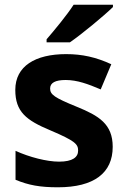

<svg xmlns="http://www.w3.org/2000/svg" viewBox="-20 -786 537 816"><path d="M460 -756V-766H293C264 -721 210 -656 178 -619V-606H277C328 -641 422 -719 460 -756ZM459 -162C459 -259 400 -294 307 -332C211 -371 193 -384 193 -410C193 -434 215 -446 259 -446C308 -446 354 -429 408 -406L453 -513C388 -543 329 -556 261 -556C130 -556 45 -505 45 -404C45 -311 91 -275 194 -232C300 -187 312 -173 312 -146C312 -118 289 -99 231 -99C179 -99 105 -118 46 -145V-22C101 1 150 10 226 10C380 10 459 -51 459 -162Z"/></svg>

Font: Noto Sans Arabic UI
Style: Bold
Weight: 700
Designer: Monotype Design Team, Nadine Chahine and Nizar Qandah
Foundry: Monotype Imaging Inc.
Version: Version 2.010